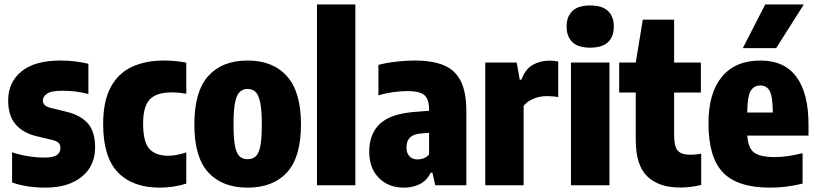

<svg xmlns="http://www.w3.org/2000/svg" viewBox="-20 -828 3652 858"><path d="M182.5 10.5Q142.5 10.5 105.5 5Q68.5 -0.5 34 -12.5V-147.5Q66.5 -136.5 103.2 -130.2Q140 -124 179 -124Q219 -124 234.5 -135.5Q250 -147 250 -166.5Q250 -181.5 242 -189.2Q234 -197 218 -201.5L142.5 -219.5Q82.5 -234 49.5 -272.5Q16.5 -311 16.5 -379.5Q16.5 -460 75.8 -508.8Q135 -557.5 250.5 -557.5Q286 -557.5 317 -553.5Q348 -549.5 375 -543V-408Q320.5 -422.5 260 -422.5Q207.5 -422.5 189.5 -409Q171.5 -395.5 171.5 -379Q171.5 -355 204 -346.5L279.5 -328Q340.5 -313 372.8 -276.2Q405 -239.5 405 -170Q405 -86 345 -37.8Q285 10.5 182.5 10.5Z M694 10.5Q572.5 10.5 506.8 -57.8Q441 -126 441 -273.5Q441 -375 474.2 -437.5Q507.5 -500 568.5 -528.8Q629.5 -557.5 712.5 -557.5Q765.5 -557.5 812.5 -548V-409Q778.5 -415 745.5 -415Q679.5 -415 649.5 -383.8Q619.5 -352.5 619.5 -276.5Q619.5 -193.5 647.5 -162.8Q675.5 -132 732.5 -132Q767 -132 812.5 -147V-7.5Q784.5 1.5 753.5 6Q722.5 10.5 694 10.5Z M1086.5 10.5Q973 10.5 910.8 -57.5Q848.5 -125.5 848.5 -271Q848.5 -419.5 910.8 -488.5Q973 -557.5 1086.5 -557.5Q1200.5 -557.5 1262.8 -487Q1325 -416.5 1325 -272.5Q1325 -126 1262.8 -57.8Q1200.5 10.5 1086.5 10.5ZM1086.5 -116.5Q1107.5 -116.5 1121.5 -128Q1135.5 -139.5 1142.8 -172.8Q1150 -206 1150 -270.5Q1150 -337 1142.5 -371.5Q1135 -406 1120.8 -418.2Q1106.5 -430.5 1086.5 -430.5Q1066.5 -430.5 1052.5 -418.2Q1038.5 -406 1031 -372.2Q1023.5 -338.5 1023.5 -273Q1023.5 -207 1030.5 -173.5Q1037.5 -140 1051.8 -128.2Q1066 -116.5 1086.5 -116.5Z M1396.5 0V-808H1568V0Z M1785 10.5Q1716 10.5 1673 -33Q1630 -76.5 1630 -150.5Q1630 -230.5 1678.8 -275.8Q1727.5 -321 1840.5 -328.5L1897.5 -333V-338.5Q1897.5 -384.5 1876.5 -402.8Q1855.5 -421 1799.5 -421Q1770.5 -421 1736.5 -416.2Q1702.5 -411.5 1671 -402V-538Q1707 -547.5 1750.5 -552.5Q1794 -557.5 1833.5 -557.5Q1913.5 -557.5 1964.5 -535.8Q2015.5 -514 2039.8 -464.2Q2064 -414.5 2064 -330.5V0H1925L1912.5 -56.5H1905Q1886.5 -20 1855.2 -4.8Q1824 10.5 1785 10.5ZM1796.5 -170Q1796.5 -142.5 1810.2 -129Q1824 -115.5 1846.5 -115.5Q1859 -115.5 1872.5 -120.2Q1886 -125 1897.5 -138V-234.5L1861.5 -231.5Q1796.5 -227 1796.5 -170Z M2148.5 0V-548.5H2289L2302.5 -472H2310Q2327.5 -519 2360.5 -538Q2393.5 -557 2435.5 -557Q2446 -557 2456.5 -555.8Q2467 -554.5 2474.5 -553V-394Q2462.5 -396.5 2449 -397.5Q2435.5 -398.5 2424 -398.5Q2392 -398.5 2363.2 -386.5Q2334.5 -374.5 2320 -354.5V0Z M2531.5 0V-548.5H2703.5V0ZM2617.5 -615Q2563 -615 2537.5 -640Q2512 -665 2512 -709.5Q2512 -753.5 2537.5 -778.5Q2563 -803.5 2617.5 -803.5Q2672 -803.5 2697.5 -778.5Q2723 -753.5 2723 -709.5Q2723 -665 2697.5 -640Q2672 -615 2617.5 -615Z M3019 10Q2924.5 10 2872.8 -39.5Q2821 -89 2821 -203V-414.5H2747V-548.5H2821L2852.5 -740H2992.5V-548.5H3112V-414.5H2992.5V-222.5Q2992.5 -173.5 3008.5 -155Q3024.5 -136.5 3065 -136.5Q3076 -136.5 3087.5 -137.5Q3099 -138.5 3113.5 -141V-1.5Q3094 3.5 3068.8 6.8Q3043.5 10 3019 10Z M3421.5 10.5Q3276 10.5 3211 -57Q3146 -124.5 3146 -277Q3146 -412.5 3206 -485Q3266 -557.5 3378.5 -557.5Q3485 -557.5 3539 -484.5Q3593 -411.5 3593 -271.5V-222H3319.5Q3322.5 -167.5 3349.2 -146.8Q3376 -126 3443.5 -126Q3473 -126 3503.8 -130.8Q3534.5 -135.5 3566.5 -143.5V-7.5Q3527 2 3492.8 6.2Q3458.5 10.5 3421.5 10.5ZM3378 -446Q3349.5 -446 3334.8 -422.2Q3320 -398.5 3319 -325H3433.5Q3433 -398.5 3419.2 -422.2Q3405.5 -446 3378 -446ZM3299.5 -613 3399.5 -808H3572L3448.5 -613Z"/></svg>

Font: Encode Sans Condensed Condensed ExtraBold
Style: Regular
Weight: 800
Width: 3
Designer: Multiple Designers
Foundry: Impallari Type
Version: Version 3.000; ttfautohint (v1.8.3) -l 8 -r 50 -G 200 -x 14 